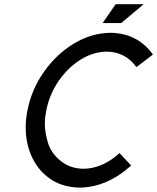

<svg xmlns="http://www.w3.org/2000/svg" viewBox="-20 -859 729 890"><path d="M350.1 10.7H349.1Q261.7 9.3 200.7 -38.6Q139.6 -86.4 113.8 -168Q99.1 -214.4 99.1 -266.6Q99.1 -305.7 107.4 -348.1Q127 -446.8 185.3 -528.3Q243.7 -609.9 323.7 -657.7Q403.8 -705.6 491.7 -707H492.7Q617.7 -705.1 689 -606L612.3 -547.9Q561.5 -618.7 474.6 -619.6Q411.6 -618.7 353.5 -582.5Q295.4 -546.4 252.4 -484.6Q209.5 -422.9 194.8 -348.1Q188 -314.5 188 -283.7Q188 -245.6 202.1 -197.8Q216.3 -149.9 260.3 -113.8Q304.2 -77.6 366.7 -76.7Q455.1 -77.6 534.2 -149.4L587.9 -91.8Q476.6 8.8 350.1 10.7ZM455.6 -752 516.1 -839.4H646L541.5 -752Z"/></svg>

Font: Qaz
Style: Italic
Weight: 400
Italic angle: -11.25°
Designer: GGBotNet
Foundry: f0n7
Version: 0.70